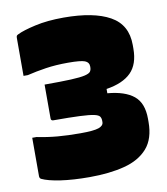

<svg xmlns="http://www.w3.org/2000/svg" viewBox="-83 -790 766 879"><g transform="rotate(-10 300.0 -350.0)"><path d="M272 -720Q411 -720 486.5 -678Q562 -636 562 -542V-525Q562 -452 524 -414Q486 -376 409 -364V-344Q490 -337 531 -303.5Q572 -270 572 -197V-182Q572 -104 533.5 -60Q495 -16 425.5 2Q356 20 263 20Q186 20 128.5 11.5Q71 3 42 -11Q35 -15 35 -25V-203H55Q104 -193 151 -189Q198 -185 256 -185Q318 -185 341 -193Q364 -201 364 -218V-224Q364 -236 358.5 -244Q353 -252 332.5 -256.5Q312 -261 267 -263Q222 -265 144 -265Q133 -265 133 -276V-433Q211 -433 255.5 -435Q300 -437 321 -442Q342 -447 347.5 -455Q353 -463 353 -475V-479Q353 -498 334 -505.5Q315 -513 256 -513Q199 -513 152.5 -506Q106 -499 65 -489H45V-664Q45 -671 46.5 -674.5Q48 -678 55 -681Q81 -694 138.5 -707Q196 -720 272 -720Z"/></g></svg>

Font: Recursive Mn Lnr St XBk
Style: Regular
Weight: 1000
Monospace: yes
Version: Version 1.079;hotconv 1.0.112;makeotfexe 2.5.65598; ttfautoh